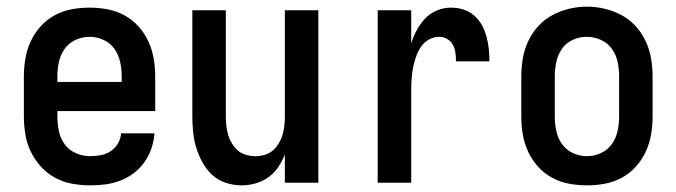

<svg xmlns="http://www.w3.org/2000/svg" viewBox="-20 -551 2040 579"><path d="M252 8Q225 8 197.5 3Q170 -2 146 -15Q122 -28 103.5 -48.5Q85 -69 73 -93.5Q61 -118 56.5 -145.5Q52 -173 52 -200V-320Q52 -347 56.5 -374Q61 -401 72.5 -426Q84 -451 102.5 -471.5Q121 -492 145 -505Q169 -518 196 -523Q223 -528 250 -528Q277 -528 304 -523Q331 -518 355 -505Q379 -492 397.5 -471.5Q416 -451 427.5 -426Q439 -401 443.5 -374Q448 -347 448 -320V-216H153V-200Q153 -178 157.5 -156Q162 -134 175 -116Q188 -98 209 -89Q230 -80 252 -80Q268 -80 284 -83Q300 -86 313.5 -95Q327 -104 335.5 -118Q344 -132 345 -149H446Q444 -125 436.5 -103Q429 -81 415.5 -62Q402 -43 383.5 -29Q365 -15 343 -6.5Q321 2 298 5Q275 8 252 8ZM347 -304V-320Q347 -342 342.5 -363.5Q338 -385 325.5 -403Q313 -421 292.5 -430.5Q272 -440 250 -440Q228 -440 207.5 -430.5Q187 -421 174.5 -403Q162 -385 157.5 -363.5Q153 -342 153 -320V-304Z M709 8Q685 8 661.5 0.5Q638 -7 620.5 -23Q603 -39 591 -60.5Q579 -82 572 -105Q565 -128 562.5 -152Q560 -176 560 -200V-520H661V-200Q661 -186 662.5 -172Q664 -158 668 -144.5Q672 -131 679.5 -118.5Q687 -106 697.5 -97Q708 -88 722 -84Q736 -80 750 -80Q764 -80 778 -84Q792 -88 802.5 -97Q813 -106 820.5 -118.5Q828 -131 832 -144.5Q836 -158 837.5 -172Q839 -186 839 -200V-520H940V0H839V-85Q831 -65 819 -47Q807 -29 789.5 -16.5Q772 -4 751 2Q730 8 709 8Z M1119 0V-520H1220V-420Q1226 -440 1236.5 -459.5Q1247 -479 1262 -495Q1277 -511 1297.5 -519.5Q1318 -528 1340 -528Q1359 -528 1377 -522.5Q1395 -517 1409.5 -504.5Q1424 -492 1433 -475.5Q1442 -459 1447 -441Q1452 -423 1454 -404Q1456 -385 1456 -366H1355Q1355 -379 1353.5 -391.5Q1352 -404 1346 -415.5Q1340 -427 1328.5 -433.5Q1317 -440 1305 -440Q1287 -440 1272 -431Q1257 -422 1248 -407.5Q1239 -393 1233.5 -376.5Q1228 -360 1225 -343.5Q1222 -327 1221 -310Q1220 -293 1220 -276V0Z M1750 8Q1723 8 1696 3Q1669 -2 1645 -15Q1621 -28 1602.5 -48.5Q1584 -69 1572.5 -94Q1561 -119 1556.5 -146Q1552 -173 1552 -200V-320Q1552 -347 1556.5 -374Q1561 -401 1572.5 -426Q1584 -451 1602.5 -471.5Q1621 -492 1645 -505Q1669 -518 1696 -524.5Q1723 -531 1750 -531Q1777 -531 1804 -524.5Q1831 -518 1855 -505Q1879 -492 1897.5 -471.5Q1916 -451 1927.5 -426Q1939 -401 1943.5 -374Q1948 -347 1948 -320V-200Q1948 -173 1943.5 -146Q1939 -119 1927.5 -94Q1916 -69 1897.5 -48.5Q1879 -28 1855 -15Q1831 -2 1804 3Q1777 8 1750 8ZM1750 -80Q1772 -80 1792.5 -89.5Q1813 -99 1825.5 -117Q1838 -135 1842.5 -156.5Q1847 -178 1847 -200V-320Q1847 -342 1842.5 -364Q1838 -386 1825 -404Q1812 -422 1791.5 -431Q1771 -440 1749 -440Q1727 -440 1706.5 -430.5Q1686 -421 1674 -403Q1662 -385 1657.5 -363.5Q1653 -342 1653 -320V-200Q1653 -178 1657.5 -156.5Q1662 -135 1674.5 -117Q1687 -99 1707.5 -89.5Q1728 -80 1750 -80Z"/></svg>

Font: Zed Mono Semibold
Style: Regular
Weight: 600
Monospace: yes
Designer: Belleve Invis
Foundry: Belleve Invis
Version: Version 1.0.0; ttfautohint (v1.8.4)